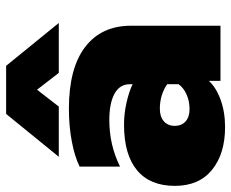

<svg xmlns="http://www.w3.org/2000/svg" viewBox="-94 -656 755 627"><g transform="rotate(-90 283.5 -342.5)"><path d="M225 -700H382L522 -528H359L304 -599L249 -528H85ZM-10 -149Q-10 -230 41 -272.5Q92 -315 190 -315Q225 -315 261 -307Q297 -299 322 -287V-296Q322 -329 291 -346Q260 -363 205 -363Q123 -363 53 -328V-460Q85 -476 135 -485.5Q185 -495 242 -495Q374 -495 443.5 -442Q513 -389 513 -292V0H333V-38Q311 -14 271 0.5Q231 15 182 15Q95 15 42.5 -27.5Q-10 -70 -10 -149ZM322 -137V-174Q287 -198 242 -198Q216 -198 201 -185Q186 -172 186 -149Q186 -127 200.5 -114Q215 -101 241 -101Q267 -101 289 -111Q311 -121 322 -137Z"/></g></svg>

Font: Readiness ExtraBold
Style: Regular
Weight: 800
Designer: Katatrad Team
Foundry: CadsonDemak
Version: Version 1.00;January 16, 2020;FontCreator 12.0.0.2550 64-bit